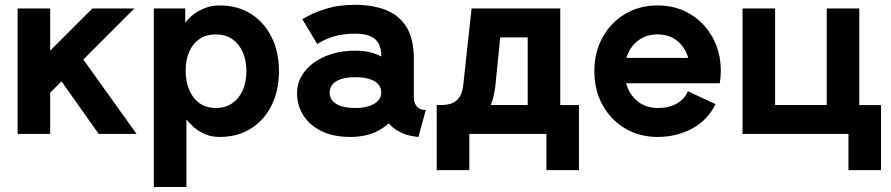

<svg xmlns="http://www.w3.org/2000/svg" viewBox="-20 -542 3604 777"><path d="M171.4 -294.2 379.4 0H532.7L294.9 -332.5ZM183.1 -167 523.9 -507.8Q512 -507.8 488.8 -507.8Q465.6 -507.8 439 -507.8Q412.4 -507.8 389.3 -507.8Q366.2 -507.8 354 -507.8L183.1 -336.9V-507.8H51.3V0H183.1Z M731.4 -256.3Q731.4 -300.3 746 -333.3Q760.5 -366.2 787.8 -384.5Q815.2 -402.8 853 -402.8Q891.8 -402.8 919.6 -383.9Q947.3 -365 962.2 -331.4Q977.1 -297.9 977.1 -253.9Q977.1 -210 962.2 -176.4Q947.3 -142.8 919.6 -123.9Q891.8 -105 853 -105Q814.5 -105 787.2 -124.5Q760 -144 745.7 -178.2Q731.4 -212.4 731.4 -256.3ZM602.5 -425.8V214.8H734.4V-58.6Q746.1 -43.7 764.6 -27.2Q783.2 -10.7 809.3 0.7Q835.4 12.2 868.9 12.2Q942.4 12.2 996.2 -22.2Q1050 -56.6 1079.5 -116.7Q1108.9 -176.8 1108.9 -253.9Q1108.9 -331.1 1079.5 -391.1Q1050 -451.2 996.2 -485.6Q942.4 -520 868.9 -520Q835.4 -520 807.6 -508.7Q779.8 -497.3 759.9 -481Q740 -464.6 729.5 -449.2V-507.8H602.5Q602.5 -507.8 602.5 -497.8Q602.5 -487.8 602.5 -469.2Q602.5 -450.7 602.5 -425.8Z M1397 12.2Q1462.4 12.2 1509.3 -12.3Q1556.2 -36.9 1581.3 -77.6Q1606.4 -118.4 1606.4 -167.2Q1606.4 -216.1 1584.2 -254.4Q1562 -292.7 1519.9 -314.8Q1477.8 -336.9 1418.5 -336.9Q1350.1 -336.9 1296.8 -314.2Q1243.4 -291.5 1212.8 -252.6Q1182.1 -213.6 1182.1 -164.8Q1182.1 -116 1207.3 -75.8Q1232.4 -35.6 1280.5 -11.7Q1328.6 12.2 1397 12.2ZM1522.9 -167.2Q1522.9 -147.7 1509.5 -133.8Q1496.1 -119.9 1472.5 -112.4Q1449 -105 1418.5 -105Q1367.2 -105 1340.6 -121.5Q1314 -137.9 1314 -167.2Q1314 -196.5 1340.6 -213Q1367.2 -229.5 1418.5 -229.5Q1452.6 -229.5 1476 -222Q1499.3 -214.6 1511.1 -200.7Q1522.9 -186.8 1522.9 -167.2ZM1654.8 -147.5V-301.8Q1654.8 -387.2 1623.3 -435.3Q1591.8 -483.4 1538.2 -502.9Q1484.6 -522.5 1418.5 -522.5Q1352.5 -522.5 1304.3 -507.9Q1256.1 -493.4 1229.9 -478.9Q1203.6 -464.4 1203.6 -464.4L1263.7 -363.8Q1263.7 -363.8 1281.7 -374.3Q1299.8 -384.8 1334.2 -395.3Q1368.7 -405.8 1418.2 -405.8Q1445.8 -405.8 1465.6 -400.1Q1485.4 -394.5 1498 -383.3Q1510.7 -372.1 1516.8 -355.6Q1522.9 -339.1 1522.9 -316.9V-224.1L1535.2 -214.1V-127.4L1522.9 -115.7Q1522.9 -95.7 1532.5 -74.5Q1542 -53.2 1560.7 -34.7Q1579.3 -16.1 1607.5 -3.5Q1635.7 9 1673.3 12.2L1703.1 -96.7Q1679 -96.7 1666.9 -111.1Q1654.8 -125.5 1654.8 -147.5Z M2147.2 -116.9V0H2191.2V146.5H2323V-116.9ZM1747.3 146.5H1879.2V-117.2H1747.3ZM1845.2 -117.2V0H2132.6V-117.2ZM2247.3 -507.8H1888.4L1855.2 -201.9Q1852.1 -167.2 1839.5 -148.9Q1826.9 -130.6 1808.6 -123.9Q1790.3 -117.2 1769.3 -117.2V0Q1831.8 0 1877.6 -20.8Q1923.3 -41.5 1950.9 -86.2Q1978.5 -130.9 1985.4 -201.9L2004.4 -390.6H2115.5V0H2247.3Z M2434.1 -307.6V-205.1H2761.2L2852.1 -307.6ZM2763.4 -172.9Q2751.2 -141.4 2719.6 -123.2Q2688 -105 2641.1 -105Q2610.8 -105 2586.3 -116.1Q2561.8 -127.2 2544.1 -147.5Q2526.4 -167.7 2516.8 -194.8Q2507.3 -221.9 2507.3 -253.9Q2507.3 -286.6 2516.8 -313.8Q2526.4 -341.1 2544.1 -361.1Q2561.8 -381.1 2586.4 -392Q2611.1 -402.8 2641.1 -402.8Q2671.1 -402.8 2695.4 -392Q2719.7 -381.1 2736.9 -361.1Q2754.2 -341.1 2763.3 -313.8Q2772.5 -286.6 2772.5 -253.9Q2772.5 -240.7 2768.6 -228.5Q2764.6 -216.3 2761.2 -205.1H2892.8Q2894.5 -217 2895.8 -229.2Q2897 -241.5 2897 -253.9Q2897 -331.1 2863.5 -391.1Q2830.1 -451.2 2772.3 -485.6Q2714.6 -520 2641.1 -520Q2567.9 -520 2510 -485.6Q2452.1 -451.2 2418.7 -391.1Q2385.3 -331.1 2385.3 -253.9Q2385.3 -176.8 2418.6 -116.7Q2451.9 -56.6 2509.9 -22.2Q2567.9 12.2 2641.1 12.2Q2718.3 12.2 2781 -21.7Q2843.8 -55.7 2875.7 -120.6Z M3369.6 -116.9V0H3413.6V146.5H3545.4V-116.9ZM2984.9 0H3081.5H3360.8H3457.5V-507.8H3325.7V-117.2H3116.7V-507.8H2984.9Z"/></svg>

Font: Giphurs
Style: Regular
Weight: 400
Version: Version 2.010